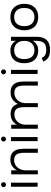

<svg xmlns="http://www.w3.org/2000/svg" viewBox="1302 -2028 959 3603"><g transform="rotate(-90 1781.5 -226.5)"><path d="M155 -500V0H79V-500ZM118 -593Q98 -593 84.5 -607Q71 -621 71 -640Q71 -659 84.5 -672.5Q98 -686 118 -686Q137 -686 150.5 -672.5Q164 -659 164 -640Q164 -621 150.5 -607Q137 -593 118 -593Z M716 4V-258Q716 -345 686 -393Q656 -441 579 -441Q524 -441 480.5 -412Q437 -383 412 -334.5Q387 -286 387 -228V4H311V-496H387V-391Q403 -420 429.5 -448Q456 -476 494.5 -494Q533 -512 585 -512Q663 -512 708 -480.5Q753 -449 772.5 -392.5Q792 -336 792 -260V4Z M1011 -500V0H935V-500ZM974 -593Q954 -593 940.5 -607Q927 -621 927 -640Q927 -659 940.5 -672.5Q954 -686 974 -686Q993 -686 1006.5 -672.5Q1020 -659 1020 -640Q1020 -621 1006.5 -607Q993 -593 974 -593Z M1572 4V-258Q1572 -345 1542 -390.5Q1512 -436 1435 -436Q1380 -436 1336.5 -408Q1293 -380 1268 -333Q1243 -286 1243 -228V4H1167V-496H1243V-391Q1259 -420 1285.5 -446.5Q1312 -473 1350.5 -490Q1389 -507 1441 -507Q1517 -507 1565 -474Q1613 -441 1633 -373Q1654 -412 1683 -442.5Q1712 -473 1752 -490Q1792 -507 1846 -507Q1924 -507 1969 -477Q2014 -447 2033.5 -391.5Q2053 -336 2053 -260V4H1977V-258Q1977 -345 1947 -390.5Q1917 -436 1840 -436Q1786 -436 1743.5 -409.5Q1701 -383 1675.5 -337.5Q1650 -292 1648 -237V4Z M2272 -500V0H2196V-500ZM2235 -593Q2215 -593 2201.5 -607Q2188 -621 2188 -640Q2188 -659 2201.5 -672.5Q2215 -686 2235 -686Q2254 -686 2267.5 -672.5Q2281 -659 2281 -640Q2281 -621 2267.5 -607Q2254 -593 2235 -593Z M2636 -511Q2705 -511 2749.5 -481Q2794 -451 2817 -408V-500H2893V-23Q2893 53 2870 110.5Q2847 168 2793 200.5Q2739 233 2647 233Q2582 233 2539.5 218Q2497 203 2470.5 175Q2444 147 2426 108L2495 77Q2508 105 2526.5 123.5Q2545 142 2573.5 152Q2602 162 2645 162Q2711 162 2748.5 140Q2786 118 2801.5 76.5Q2817 35 2817 -23V-93Q2794 -49 2749.5 -19Q2705 11 2636 11Q2554 11 2501 -23Q2448 -57 2422.5 -116Q2397 -175 2397 -250Q2397 -326 2422.5 -385Q2448 -444 2501 -477.5Q2554 -511 2636 -511ZM2474 -250Q2474 -193 2492 -150Q2510 -107 2547 -83.5Q2584 -60 2639 -60Q2694 -60 2734 -83.5Q2774 -107 2795 -150Q2816 -193 2816 -250Q2816 -308 2795 -350.5Q2774 -393 2734 -416.5Q2694 -440 2639 -440Q2584 -440 2547 -416.5Q2510 -393 2492 -350.5Q2474 -308 2474 -250Z M3263 11Q3181 11 3126 -22.5Q3071 -56 3043 -115Q3015 -174 3015 -250Q3015 -325 3043 -384Q3071 -443 3126 -477Q3181 -511 3263 -511Q3345 -511 3400 -477Q3455 -443 3483 -384Q3511 -325 3511 -250Q3511 -174 3483 -115Q3455 -56 3400 -22.5Q3345 11 3263 11ZM3263 -60Q3318 -60 3356.5 -83.5Q3395 -107 3414.5 -149.5Q3434 -192 3434 -250Q3434 -307 3414.5 -350Q3395 -393 3356.5 -416.5Q3318 -440 3263 -440Q3208 -440 3169.5 -416.5Q3131 -393 3111.5 -350Q3092 -307 3092 -250Q3092 -192 3111.5 -149.5Q3131 -107 3169.5 -83.5Q3208 -60 3263 -60Z"/></g></svg>

Font: Nata Sans
Style: Regular
Weight: 400
Designer: Daniel Uzquiano Cruz
Version: Version 1.001